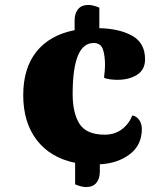

<svg xmlns="http://www.w3.org/2000/svg" viewBox="-20 -708 661 777"><path d="M554 -186Q554 -121 505.5 -84Q457 -47 384 -43V-13Q384 15 370 32Q356 49 328 49Q310 49 284 38V-49Q183 -70 128.5 -141.5Q74 -213 74 -323Q74 -432 127.5 -499Q181 -566 282 -586V-626Q282 -654 296 -671Q310 -688 338 -688Q356 -688 382 -677V-594Q464 -592 515.5 -563Q567 -534 567 -468Q567 -426 535 -405.5Q503 -385 455 -385Q442 -385 425 -387Q408 -389 401 -394Q405 -426 405 -444Q405 -485 396 -509.5Q387 -534 359 -534Q274 -534 274 -328Q274 -250 302 -206.5Q330 -163 404 -163Q443 -163 471.5 -183.5Q500 -204 516 -241Q534 -237 544 -221.5Q554 -206 554 -186Z"/></svg>

Font: Sansita ExtraBold
Style: Regular
Weight: 800
Designer: Pablo Cosgaya
Foundry: Omnibus-Type
Version: Version 1.006